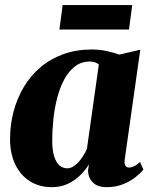

<svg xmlns="http://www.w3.org/2000/svg" viewBox="-20 -744 611 774"><path d="M483 -102.5Q480.5 -83.5 485.5 -76Q490.5 -68.5 500.5 -68.5Q509 -68.5 519.5 -73.2Q530 -78 544.5 -91L558 -60.5Q548 -47.5 527.5 -30.8Q507 -14 477.2 -1.8Q447.5 10.5 410 10.5Q372.5 10.5 353.8 -9Q335 -28.5 335 -57.5L338.5 -81.5Q326 -60.5 304.8 -39Q283.5 -17.5 254.5 -3.5Q225.5 10.5 189.5 10.5Q138 10.5 100 -13.8Q62 -38 41.2 -81.8Q20.5 -125.5 20.5 -183.5Q20.5 -240.5 34.5 -293.8Q48.5 -347 75.5 -392.5Q102.5 -438 142.5 -472.2Q182.5 -506.5 235 -525.5Q287.5 -544.5 351 -544.5Q381 -544.5 410 -538.2Q439 -532 461 -524L545.5 -543.5ZM378.5 -484.5Q373 -488.5 364.2 -492.2Q355.5 -496 343 -496Q307.5 -496 281.8 -476Q256 -456 238.2 -422.2Q220.5 -388.5 210 -347Q199.5 -305.5 195 -261.5Q190.5 -217.5 190.5 -178Q190.5 -138 198.5 -113Q206.5 -88 220 -76.8Q233.5 -65.5 251 -65.5Q262 -65.5 273 -71.5Q284 -77.5 294.5 -88.5Q305 -99.5 314.2 -113.8Q323.5 -128 330.5 -144.5ZM232.5 -723.5H513L500 -625H219.5Z"/></svg>

Font: Merriweather 72pt Black
Style: Italic
Weight: 900
Italic angle: -7.8°
Version: Version 2.101